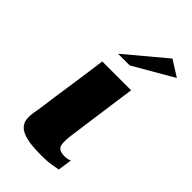

<svg xmlns="http://www.w3.org/2000/svg" viewBox="-190 -646 706 706"><g transform="rotate(45 163.0 -292.5)"><path d="M239 -399Q230 -333 220.5 -266Q211 -199 202 -132Q196 -92 201 -73Q206 -54 239 -54Q246 -54 254 -56Q262 -58 265 -60L257 -5Q250 -4 229.5 0Q209 4 173 4Q124 4 96.5 -3Q69 -10 57 -22.5Q45 -35 43 -51Q41 -67 44 -85Q47 -103 50 -122Q54 -153 59.5 -191.5Q65 -230 71 -269.5Q77 -309 81.5 -343Q86 -377 89 -399Q127 -399 164 -399Q201 -399 239 -399ZM110 -460 264 -589 326 -550 171 -460Z"/></g></svg>

Font: Genos Thin
Style: Bold Italic
Weight: 700
Italic angle: -8°
Version: Version 1.010